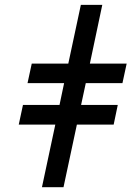

<svg xmlns="http://www.w3.org/2000/svg" viewBox="-20 -780 555 800"><path d="M154.8 0 210.4 -260.7H58.1L75.7 -342.8H228L247.1 -433.6H94.7L112.3 -515.1H264.6L316.9 -759.8H406.2L354.5 -515.1H507.8L490.2 -433.6H337.4L317.9 -342.8H470.7L453.6 -260.7H300.3L244.6 0Z"/></svg>

Font: Open Sans SemiBold
Style: Italic
Weight: 600
Italic angle: -12°
Designer: Monotype Design Team
Foundry: Monotype Imaging Inc.
Version: Version 3.003; ttfautohint (v1.8.4)